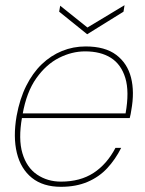

<svg xmlns="http://www.w3.org/2000/svg" viewBox="-20 -708 560 740"><path d="M215 12Q146 12 103 -22.5Q60 -57 45 -118.5Q30 -180 44 -261Q56 -327 81 -377Q106 -427 141 -460.5Q176 -494 219 -511.5Q262 -529 310 -529Q385 -529 428 -496.5Q471 -464 485 -409Q499 -354 486 -283Q485 -274 483.5 -268Q482 -262 480 -253H54L57 -271H464Q479 -355 463 -407.5Q447 -460 407.5 -485Q368 -510 308 -510Q257 -510 207.5 -485Q158 -460 120 -406.5Q82 -353 67 -267L65 -256Q50 -172 66.5 -117Q83 -62 123 -35Q163 -8 215 -8Q289 -8 340.5 -41.5Q392 -75 425 -138H447Q425 -94 393.5 -60Q362 -26 317.5 -7Q273 12 215 12ZM460 -688 456 -663 316 -576 208 -663 212 -686 317 -602Z"/></svg>

Font: DM Sans 11pt Thin
Style: Italic
Weight: 250
Italic angle: -10°
Version: Version 4.004;gftools[0.9.30]